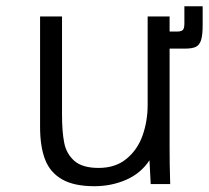

<svg xmlns="http://www.w3.org/2000/svg" viewBox="-20 -604 685 630"><path d="M111.5 -188V-550H183.5V-228Q183.5 -171 190.8 -135Q198 -99 224.2 -76Q250.5 -53 303.5 -53Q359 -53 395.2 -83Q431.5 -113 448 -160Q464.5 -207 464.5 -260V-550H536.5V-500.5H562Q573.5 -500.5 579.2 -505Q585 -509.5 585 -527.5V-583.5H645V-522.5Q645 -489 639.8 -472.5Q634.5 -456 622.5 -450.2Q610.5 -444.5 587 -444.5H555H536.5V-119Q536.5 -65.5 538 -18L538.5 0H474.5L470.5 -78Q442 -35 393.8 -14Q345.5 7 289.5 7Q222.5 7 183.2 -15.8Q144 -38.5 127.8 -81Q111.5 -123.5 111.5 -188Z"/></svg>

Font: JuliaMono Light
Style: Regular
Weight: 300
Monospace: yes
Designer: cormullion
Foundry: corm
Version: Version 0.054; ttfautohint (v1.8.4)